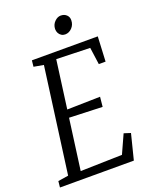

<svg xmlns="http://www.w3.org/2000/svg" viewBox="-168 -1017 869 1105"><g transform="rotate(-20 266.0 -464.0)"><path d="M2.5 0 6.5 -38 70 -48 157 -694.5 97 -705 101 -743H504.5L497 -591H455.5L441 -695.5L235 -701.5L195.5 -407.5L398 -412L392 -352L189 -359.5L147 -48L402 -54.5L453.5 -168L494 -155L455 0ZM332.5 -817.5Q320 -817.5 309.8 -824Q299.5 -830.5 293.8 -841.5Q288 -852.5 288 -866.5Q289 -893 306.8 -910.8Q324.5 -928.5 344.5 -928.5Q366.5 -928.5 380.2 -915.2Q394 -902 393 -881.5Q392.5 -855 374.5 -836.2Q356.5 -817.5 332.5 -817.5Z"/></g></svg>

Font: Merriweather 24pt SemiCondensed Light
Style: Italic
Weight: 300
Width: 4
Italic angle: -7.8°
Designer: Eben Sorkin
Foundry: Eben Sorkin
Version: Version 2.101